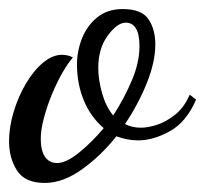

<svg xmlns="http://www.w3.org/2000/svg" viewBox="-31 -372 453 424"><path d="M68 32Q24 32 6.5 4.5Q-11 -23 -11 -60Q-11 -91 -1 -124.5Q9 -158 26 -187Q43 -216 64 -233.5Q85 -251 106 -251Q112 -251 118.5 -249.5Q125 -248 130 -245Q120 -234 107.5 -212.5Q95 -191 84 -164.5Q73 -138 66 -111.5Q59 -85 59 -66Q59 -39 68.5 -25.5Q78 -12 95 -12Q115 -12 143 -34.5Q171 -57 198 -89Q169 -114 154 -150.5Q139 -187 139 -230Q139 -259 150 -287Q161 -315 183.5 -333.5Q206 -352 240 -352Q282 -352 297 -329.5Q312 -307 312 -274Q312 -235 293 -188Q274 -141 245 -98Q261 -90 280 -90Q296 -90 316 -96.5Q336 -103 356 -119Q376 -135 388 -163L402 -152Q381 -103 344.5 -82.5Q308 -62 274 -62Q261 -62 249 -64.5Q237 -67 226 -71Q192 -28 150 2Q108 32 68 32ZM219 -117Q243 -154 260 -194Q277 -234 277 -270Q277 -297 269 -309.5Q261 -322 247 -322Q228 -322 207 -293.5Q186 -265 186 -222Q186 -196 194.5 -166Q203 -136 219 -117Z"/></svg>

Font: Dancing Script Medium
Style: Regular
Weight: 500
Designer: Pablo Impallari
Foundry: Pablo Impallari
Version: Version 2.000